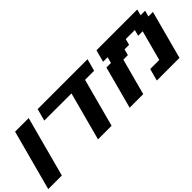

<svg xmlns="http://www.w3.org/2000/svg" viewBox="35 -1249 1873 1873"><g transform="rotate(-45 972.0 -312.5)"><path d="M0 0H187.5Q215.3 -104 271.2 -312.3Q327.1 -520.5 355 -625H167.5Q139.6 -520.5 83.7 -312.3Q27.8 -104 0 0Z M686.5 0H874Q896 -83 940.7 -250Q985.4 -417 1007.8 -500H1132.8Q1138.7 -520.5 1149.9 -562.3Q1161.1 -604 1166.5 -625H479Q473.1 -604 461.9 -562.3Q450.7 -520.5 445.3 -500H820.3Q798.3 -417 753.4 -250Q708.5 -83 686.5 0Z M1498 0H1810.5Q1832.5 -83 1877.2 -250Q1921.9 -417 1944.3 -500H1881.8L1898.9 -562.5H1836.4L1853 -625H1290.5Q1284.7 -604 1273.4 -562.3Q1262.2 -520.5 1256.8 -500H1319.3L1302.7 -437.5H1240.2L1123 0H1310.5Q1327.1 -62.5 1360.6 -187.5Q1394 -312.5 1411.1 -375H1473.6L1490.2 -437.5H1552.7L1569.3 -500H1694.3L1677.7 -437.5H1740.2L1656.7 -125H1531.7Q1525.9 -104 1514.6 -62.5Q1503.4 -21 1498 0Z"/></g></svg>

Font: Faithful 32x
Style: SemiboldOblique
Weight: 400
Foundry: Faithful Resource Pack
Version: Version 1.0; January 27, 2023